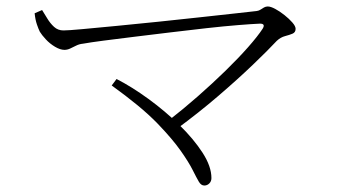

<svg xmlns="http://www.w3.org/2000/svg" viewBox="-20 -618 1040 593"><path d="M501 -246Q546 -281 591 -320.5Q636 -360 676 -399Q716 -438 746 -472Q776 -506 791 -529Q796 -537 794 -541Q792 -545 783 -545Q759 -544 715.5 -540.5Q672 -537 618 -531Q564 -525 506.5 -518Q449 -511 395.5 -504.5Q342 -498 300 -492.5Q258 -487 236 -483Q225 -482 215 -477Q205 -472 196.5 -468Q188 -464 179 -464Q166 -464 150 -473.5Q134 -483 121.5 -496.5Q109 -510 103 -520Q99 -528 94 -542.5Q89 -557 87 -577L110 -587Q117 -576 126 -561Q135 -546 147 -535Q159 -524 176 -524Q190 -524 234 -528Q278 -532 340 -538Q402 -544 470 -551Q538 -558 601 -565Q664 -572 710.5 -577Q757 -582 773 -584Q780 -585 785 -588.5Q790 -592 795.5 -595Q801 -598 807 -598Q816 -598 830 -590.5Q844 -583 858.5 -571.5Q873 -560 883 -548.5Q893 -537 893 -529Q893 -518 883.5 -514Q874 -510 860.5 -506.5Q847 -503 835 -492Q808 -463 761 -418Q714 -373 654 -321.5Q594 -270 526 -220ZM611 -45Q601 -45 594 -57Q587 -69 575 -93Q563 -117 538 -152.5Q513 -188 468 -235Q440 -264 404 -293.5Q368 -323 325 -354L340 -374Q387 -350 438.5 -312.5Q490 -275 534 -232Q578 -189 605.5 -146.5Q633 -104 633 -68Q633 -58 626.5 -51.5Q620 -45 611 -45Z"/></svg>

Font: Noto Serif SC ExtraLight
Style: Regular
Weight: 200
Designer: Ryoko NISHIZUKA 西塚涼子 (kana & ideographs); Frank Grießhammer (Latin, Greek & Cyrillic); Wenlong ZHANG 张文龙 (bopomofo); San
Foundry: Adobe
Version: Version 2.002-H1;hotconv 1.1.0;makeotfexe 2.6.0